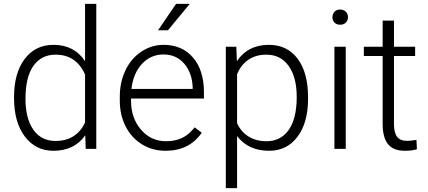

<svg xmlns="http://www.w3.org/2000/svg" viewBox="-20 -770 2212 993"><path d="M52.7 -262.2V-269Q52.7 -392.1 107.7 -465.1Q162.6 -538.1 256.8 -538.1Q363.8 -538.1 419.9 -453.6V-750H478V0H423.3L420.9 -70.3Q364.7 9.8 255.9 9.8Q164.6 9.8 108.6 -63.7Q52.7 -137.2 52.7 -262.2ZM111.8 -258.8Q111.8 -157.7 152.3 -99.4Q192.9 -41 266.6 -41Q374.5 -41 419.9 -136.2V-384.3Q374.5 -487.3 267.6 -487.3Q193.8 -487.3 152.8 -429.4Q111.8 -371.6 111.8 -258.8Z M599.6 -249V-270Q599.6 -346.2 629.2 -407.2Q658.7 -468.3 711.4 -503.2Q764.2 -538.1 825.7 -538.1Q921.9 -538.1 978.3 -472.4Q1034.7 -406.7 1034.7 -293V-260.3H657.7V-249Q657.7 -159.2 709.2 -99.4Q760.7 -39.6 838.9 -39.6Q885.7 -39.6 921.6 -56.6Q957.5 -73.7 986.8 -111.3L1023.4 -83.5Q959 9.8 836.4 9.8Q769 9.8 714.6 -23.4Q660.2 -56.6 629.9 -116Q599.6 -175.3 599.6 -249ZM659.7 -310.1H976.6V-316.4Q974.1 -392.6 933.1 -440.4Q892.1 -488.3 825.7 -488.3Q759.8 -488.3 714.6 -439.9Q669.4 -391.6 659.7 -310.1ZM797.4 -613.3 890.6 -750H961.4L848.6 -613.3Z M1147.9 203.1V-528.3H1202.1L1205.1 -453.6Q1262.2 -538.1 1370.6 -538.1Q1465.3 -538.1 1519.3 -466.3Q1573.2 -394.5 1573.2 -267.1V-258.8Q1573.2 -135.3 1518.6 -62.7Q1463.9 9.8 1372.1 9.8Q1263.7 9.8 1206.1 -66.4V203.1ZM1206.1 -132.8Q1227.1 -87.4 1266.1 -63.5Q1305.2 -39.6 1358.4 -39.6Q1432.1 -39.6 1473.4 -98.4Q1514.6 -157.2 1514.6 -269Q1514.6 -370.1 1473.1 -428.7Q1431.6 -487.3 1357.4 -487.3Q1303.7 -487.3 1265.1 -461.4Q1226.6 -435.5 1206.1 -386.2Z M1699.2 -681.2Q1699.2 -697.8 1710 -709.2Q1720.7 -720.7 1739.3 -720.7Q1757.8 -720.7 1768.8 -709.2Q1779.8 -697.8 1779.8 -681.2Q1779.8 -664.6 1768.8 -653.3Q1757.8 -642.1 1739.3 -642.1Q1720.7 -642.1 1710 -653.3Q1699.2 -664.6 1699.2 -681.2ZM1709.5 0V-528.3H1768.1V0Z M1861.8 -480.5V-528.3H1959V-663.6H2017.6V-528.3H2127V-480.5H2017.6V-128.4Q2017.6 -84.5 2033.4 -63Q2049.3 -41.5 2086.4 -41.5Q2101.1 -41.5 2133.8 -46.4L2136.2 1.5Q2113.3 9.8 2073.7 9.8Q2013.7 9.8 1986.3 -25.1Q1959 -60.1 1959 -127.9V-480.5Z"/></svg>

Font: Roboto Light
Style: Regular
Weight: 300
Designer: Google
Version: Version 2.137; 2017